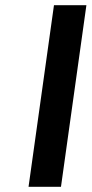

<svg xmlns="http://www.w3.org/2000/svg" viewBox="-20 -720 353 740"><path d="M188 -700H313L215 0H90Z"/></svg>

Font: Fivo Sans Modern Med
Style: Italic
Weight: 450
Designer: Alexander Slobzheninov
Foundry: Alexander Slobzheninov
Version: 1.0